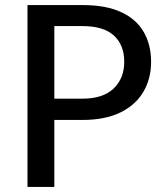

<svg xmlns="http://www.w3.org/2000/svg" viewBox="-20 -738 645 758"><path d="M194.5 0H88.5V-718H306Q398.5 -718 458.2 -690.2Q518 -662.5 547.2 -612Q576.5 -561.5 576.5 -494Q576.5 -427 545.8 -375Q515 -323 454.8 -293.8Q394.5 -264.5 306 -264.5H194.5ZM306 -348.5Q387 -348.5 428.8 -388.8Q470.5 -429 470.5 -494Q470.5 -560 429.8 -597.5Q389 -635 306 -635H194.5V-348.5Z"/></svg>

Font: Verano Sans Medium
Style: Regular
Weight: 500
Designer: Lukasz Dziedzic with Adam Twardoch and Botio Nikoltchev
Foundry: tyPoland Lukasz Dziedzic
Version: Version 3.001;December 28, 2019;FontCreator 12.0.0.2547 64-b